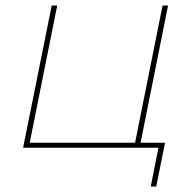

<svg xmlns="http://www.w3.org/2000/svg" viewBox="-20 -537 711 698"><path d="M168 -517H188L88 -18H471L571 -517H591L491 -18H580L548 141H528L556 0H64Z"/></svg>

Font: Argentum Sans Thin
Style: Italic
Weight: 100
Italic angle: -11°
Designer: Julieta Ulanovsky (font), Cristiano Sobral (main changes and remaster)
Foundry: Julieta Ulanovsky (font), Cristiano Sobral (main changes and remaster)
Version: Version 2.007;June 15, 2022;FontCreator 14.0.0.2814 64-bit; 